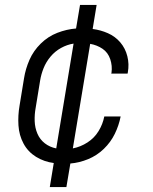

<svg xmlns="http://www.w3.org/2000/svg" viewBox="-20 -653 616 775"><path d="M181 102H248L264 7Q300 4 335.5 -10.5Q371 -25 399 -52Q427 -79 443.5 -113Q460 -147 467 -183H401Q395 -152 378 -124Q361 -96 333 -78Q305 -60 274 -54L344 -476Q372 -471 394 -456Q416 -441 425 -414Q434 -387 430 -359L429 -356H495L496 -361Q502 -394 494 -426Q486 -458 465.5 -482Q445 -506 415.5 -519Q386 -532 354 -536L370 -633H303L287 -538Q249 -535 211.5 -520.5Q174 -506 144.5 -477Q115 -448 99 -411.5Q83 -375 77 -337L59 -227Q52 -187 54.5 -147Q57 -107 75 -73.5Q93 -40 125.5 -20Q158 0 197 5ZM207 -54Q181 -59 161 -74.5Q141 -90 131 -113.5Q121 -137 120 -164Q119 -191 124 -218L142 -328Q146 -353 156 -378Q166 -403 184 -424.5Q202 -446 226.5 -459.5Q251 -473 277 -477Z"/></svg>

Font: Iosevka Sparkle Light Oblique
Style: Regular
Weight: 300
Italic angle: -9°
Designer: Belleve Invis
Foundry: Belleve Invis
Version: Version 4.5.0; ttfautohint (v1.8.3)